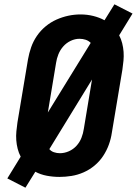

<svg xmlns="http://www.w3.org/2000/svg" viewBox="-20 -813 640 891"><path d="M98 58 14 15 76 -86Q67 -103 62 -122.5Q57 -142 55.5 -162.5Q54 -183 56 -203.5Q58 -224 61 -245L110 -538Q115 -566 124.5 -593.5Q134 -621 151 -646Q168 -671 191.5 -690.5Q215 -710 242 -722Q269 -734 297 -740Q325 -746 354 -746Q384 -746 412.5 -739Q441 -732 465 -719L511 -793L595 -750L533 -649Q542 -632 547 -612.5Q552 -593 553.5 -572.5Q555 -552 553 -531.5Q551 -511 548 -490L499 -197Q495 -169 485 -141.5Q475 -114 458.5 -89Q442 -64 418.5 -44.5Q395 -25 367.5 -13Q340 -1 311.5 3.5Q283 8 256 8Q226 8 197 2.5Q168 -3 144 -16ZM202 -291 401 -614Q391 -624 377.5 -628.5Q364 -633 349 -633Q328 -633 308 -623.5Q288 -614 273.5 -597.5Q259 -581 251 -561Q243 -541 240 -520ZM258 -102Q279 -102 299.5 -111Q320 -120 335 -136.5Q350 -153 358 -173.5Q366 -194 369 -215L407 -444L209 -121Q217 -111 230.5 -106.5Q244 -102 258 -102Z"/></svg>

Font: Iosevka Etoile XBdObl
Style: Regular
Weight: 800
Italic angle: -9°
Designer: Belleve Invis
Foundry: Belleve Invis
Version: Version 15.5.2; ttfautohint (v1.8.4)